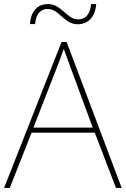

<svg xmlns="http://www.w3.org/2000/svg" viewBox="-20 -1015 617 942"><path d="M127 -897H152C158 -957 187 -971 214 -971C272 -971 293 -896 361 -896C411 -896 447 -930 452 -995H427C421 -934 391 -920 362 -920C308 -920 282 -995 216 -995C165 -995 132 -963 127 -897ZM549 -93H577L307 -809H282L0 -93H28L135 -364H445ZM325 -687 435 -389H144L260 -686C270 -713 283 -745 293 -775C306 -738 317 -710 325 -687Z"/></svg>

Font: Noto Sans Telugu UI Thin
Style: Regular
Weight: 100
Designer: Jelle Bosma - Monotype Design Team
Foundry: Monotype Imaging Inc.
Version: Version 2.005